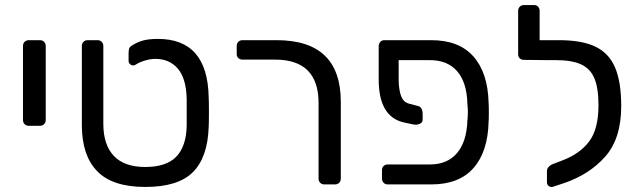

<svg xmlns="http://www.w3.org/2000/svg" viewBox="-20 -730 2524 760"><path d="M71 -255V-548Q71 -558 77.5 -564.5Q84 -571 94 -571H138Q148 -571 154.5 -564.5Q161 -558 161 -548V-255Q161 -245 154.5 -238.5Q148 -232 138 -232H94Q84 -232 77.5 -238.5Q71 -245 71 -255Z M304 -235V-548Q304 -558 310.5 -564.5Q317 -571 327 -571H366Q376 -571 382.5 -564.5Q389 -558 389 -548V-240Q389 -157 430.5 -113Q472 -69 555 -69Q638 -69 677.5 -109.5Q717 -150 719 -232V-263V-335Q718 -417 685 -457Q652 -497 594 -497Q577 -497 554.5 -490.5Q532 -484 517 -474Q512 -471 507 -471Q500 -471 494.5 -476.5Q489 -482 489 -489V-518Q489 -530 491 -537Q493 -544 501 -549Q522 -563 545.5 -569.5Q569 -576 605 -576Q802 -576 806 -345Q807 -335 807 -286Q807 -237 806 -227Q802 -107 743.5 -48.5Q685 10 555 10Q425 10 364.5 -52.5Q304 -115 304 -235Z M1241 -23V-322Q1241 -494 1069 -494H940Q930 -494 923.5 -500Q917 -506 917 -516V-548Q917 -558 923.5 -564.5Q930 -571 940 -571H1075Q1329 -571 1329 -327V-23Q1329 -13 1322.5 -6.5Q1316 0 1306 0H1264Q1254 0 1247.5 -6.5Q1241 -13 1241 -23Z M1558 -412Q1559 -372 1568 -349Q1577 -326 1598 -320L1636 -310Q1644 -308 1648.5 -299.5Q1653 -291 1653 -279V-256Q1653 -245 1642 -240Q1631 -235 1618 -237L1580 -245Q1479 -267 1479 -415V-548Q1480 -559 1486 -565Q1492 -571 1502 -571H1687Q1797 -571 1854 -506.5Q1911 -442 1914 -324Q1915 -314 1915 -286Q1915 -257 1914 -247Q1911 -129 1854 -64.5Q1797 0 1687 0H1515Q1505 0 1498.5 -6.5Q1492 -13 1492 -23V-56Q1492 -67 1498.5 -73Q1505 -79 1515 -79H1681Q1751 -79 1789 -124Q1827 -169 1830 -251Q1832 -271 1832 -286Q1832 -300 1830 -320Q1828 -403 1790 -447.5Q1752 -492 1681 -492H1558Z M2439 -310Q2439 -182 2376 -110.5Q2313 -39 2212 -5L2170 9Q2168 10 2163 10Q2156 10 2150.5 5Q2145 0 2145 -9V-53Q2145 -61 2151 -68.5Q2157 -76 2167 -80L2206 -95Q2275 -121 2312 -170Q2349 -219 2349 -314Q2349 -381 2333 -419.5Q2317 -458 2280.5 -475Q2244 -492 2180 -492H2149H2146L2054 -493Q2044 -493 2037.5 -499Q2031 -505 2031 -515V-687Q2031 -697 2037.5 -703.5Q2044 -710 2054 -710H2094Q2104 -710 2110 -703.5Q2116 -697 2116 -687V-571H2193Q2284 -571 2337.5 -545Q2391 -519 2415 -462Q2439 -405 2439 -310Z"/></svg>

Font: Hezaedrus
Style: Regular
Weight: 400
Designer: Hubert & Fischer
Foundry: Hubert & Fischer
Version: Version 1.10;September 3, 2019;FontCreator 11.5.0.2425 64-bi